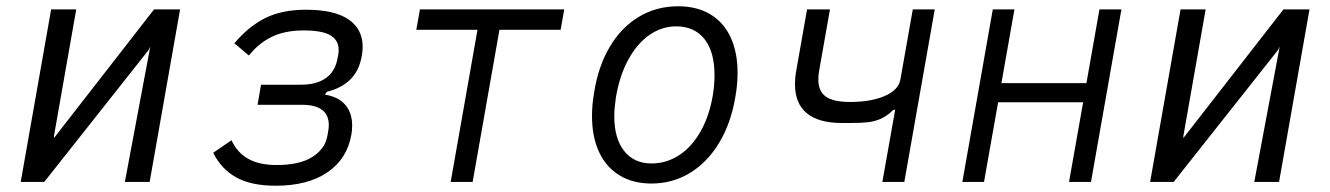

<svg xmlns="http://www.w3.org/2000/svg" viewBox="-20 -580 4240 612"><path d="M143 -550H223L152 -146.5V-140L471 -550H554L457 0H378L459 -431.5L454 -421L121 0H46Z M659.5 -93 718 -133Q735.5 -94 770.8 -74Q806 -54 861.5 -54Q935.5 -54 975.8 -79.8Q1016 -105.5 1023.5 -146.5L1026 -161.5Q1028 -171 1028 -181.5Q1028 -246 942 -246H801L812 -310H939Q989 -310 1018.8 -331.2Q1048.5 -352.5 1055.5 -392.5L1058 -404.5Q1059.5 -413.5 1059.5 -421Q1059.5 -451.5 1033.5 -467.2Q1007.5 -483 948 -483Q887.5 -483 845.5 -462.2Q803.5 -441.5 773.5 -403L727 -442Q773 -496.5 826.2 -522.8Q879.5 -549 955 -549Q1045.5 -549 1090.8 -518.2Q1136 -487.5 1136 -430.5Q1136 -417 1133 -401Q1125 -355 1097 -327Q1069 -299 1022 -287.5L1015.5 -278.5Q1058.5 -271.5 1080.5 -246Q1102.5 -220.5 1102.5 -180Q1102.5 -163.5 1100 -151Q1086.5 -73.5 1023.8 -30.8Q961 12 859 12Q780.5 12 733 -14.5Q685.5 -41 659.5 -93Z M1502 -485H1307L1318.5 -550H1778.5L1767 -485H1572L1486.5 0H1416.5Z M1867 -210Q1867 -246 1873.5 -283.5Q1886.5 -368 1923.5 -430.5Q1960.5 -493 2016.5 -526.5Q2072.5 -560 2141.5 -560Q2201.5 -560 2244 -534.5Q2286.5 -509 2308.8 -461.2Q2331 -413.5 2331 -348Q2331 -312 2324.5 -274.5Q2311 -190 2273.5 -126.8Q2236 -63.5 2180 -29.2Q2124 5 2056.5 5Q1997.5 5 1954.8 -21Q1912 -47 1889.5 -95.5Q1867 -144 1867 -210ZM2252.5 -278.5Q2257.5 -310.5 2257.5 -341Q2257.5 -415 2225.5 -455.5Q2193.5 -496 2135 -496Q2089.5 -496 2050 -468.5Q2010.5 -441 1982.5 -389.5Q1954.5 -338 1943 -268.5Q1938 -233.5 1938 -210Q1938 -138.5 1969.5 -98.8Q2001 -59 2056.5 -59Q2104.5 -59 2145 -85.5Q2185.5 -112 2213.5 -161.8Q2241.5 -211.5 2252.5 -278.5Z M2833.5 -231 2826.5 -229Q2808.5 -211 2788.8 -202Q2769 -193 2747.5 -190.5Q2726 -188 2694 -188H2663Q2589.5 -188 2551.8 -219Q2514 -250 2514 -312Q2514 -333 2518.5 -357.5L2552.5 -550H2625.5L2591 -354.5Q2588.5 -341.5 2588.5 -326Q2588.5 -289 2612.5 -272Q2636.5 -255 2690 -255Q2756 -255 2800 -274Q2844 -293 2850 -326.5L2889.5 -550H2959.5L2862.5 0H2792.5Z M3144.5 -550H3213.5L3172 -315H3443L3484.5 -550H3554.5L3457.5 0H3387.5L3432.5 -254H3161.5L3116.5 0H3047.5Z M3743 -550H3823L3752 -146.5V-140L4071 -550H4154L4057 0H3978L4059 -431.5L4054 -421L3721 0H3646Z"/></svg>

Font: JuliaMono Light
Style: Italic
Weight: 300
Italic angle: -9°
Monospace: yes
Designer: cormullion
Foundry: corm
Version: Version 0.054; ttfautohint (v1.8.4)